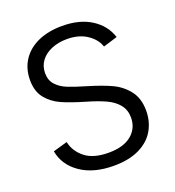

<svg xmlns="http://www.w3.org/2000/svg" viewBox="-130 -810 837 919"><g transform="rotate(-20 288.0 -350.0)"><path d="M47 -156.5 119.8 -177.1Q130.1 -127.9 172.3 -94.1Q214.6 -60.3 292.3 -60.3Q368.1 -60.3 408.8 -94.1Q449.5 -127.9 449.5 -182.2Q449.5 -221 427.7 -248.1Q405.9 -275.3 368.1 -292.8Q330.4 -310.3 272.3 -327.1Q200.5 -348.1 156.9 -367.6Q113.3 -387.1 84.8 -422.4Q56.3 -457.8 56.3 -514.8Q56.3 -573.8 85.3 -617.3Q114.3 -660.7 166.6 -683.9Q219 -707 288.5 -707Q377.5 -707 436.7 -669.2Q496 -631.5 516.5 -567.8L444.2 -545.6Q431.7 -584.7 390.8 -612.3Q349.9 -640 288.5 -640Q246.2 -640 211.3 -625.8Q176.3 -611.7 155.9 -585Q135.5 -558.3 135.5 -521.8Q135.5 -485.7 156.2 -462.8Q176.8 -439.9 209.4 -426.4Q241.9 -412.9 298.7 -396.4Q371.5 -374.9 418.7 -353.2Q466 -331.6 497.5 -291.6Q529 -251.6 529 -188.7Q529 -133.4 503.3 -89.1Q477.7 -44.7 425 -18.9Q372.3 7 295 7Q191.7 7 126 -38.1Q60.3 -83.2 47 -156.5Z"/></g></svg>

Font: AF Albert Sans Medium
Style: Regular
Weight: 500
Designer: Andreas Rasmussen
Foundry: a.Foundry
Version: Version 1.300;Glyphs 3.2 (3231)